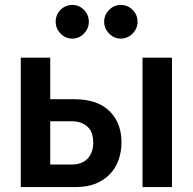

<svg xmlns="http://www.w3.org/2000/svg" viewBox="-20 -756 780 776"><path d="M64 0V-523H183V-355H279Q374 -355 422.5 -307Q471 -259 471 -181Q471 -142 459 -109Q447 -76 424 -52Q401 -28 367 -14Q333 0 287 0ZM556 0V-523H675V0ZM183 -91H269Q292 -91 309 -98Q326 -105 336.5 -117.5Q347 -130 352 -146Q357 -162 357 -180Q357 -197 352.5 -213Q348 -229 337 -240.5Q326 -252 309.5 -259Q293 -266 268 -266H183ZM205 -668Q205 -696 224.5 -716Q244 -736 273 -736Q300 -736 319.5 -716Q339 -696 339 -668Q339 -641 319.5 -620.5Q300 -600 272 -600Q244 -600 224.5 -620.5Q205 -641 205 -668ZM401 -668Q401 -696 421 -716Q441 -736 468 -736Q496 -736 516 -716Q536 -696 536 -668Q536 -641 516 -620.5Q496 -600 468 -600Q441 -600 421 -620.5Q401 -641 401 -668Z"/></svg>

Font: Rising Sun SemiBold
Style: Regular
Weight: 600
Designer: Matt McInerney, Pablo Impallari, Rodrigo Fuenzalida (Raleway font), Stephen Hutchings (Greek), Cristiano Sobral (main ch
Foundry: The Rising Sun Project Authors
Version: Version 4.327; ttfautohint (v1.8.4.7-5d5b-dirty)